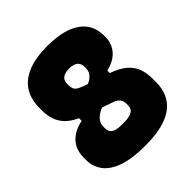

<svg xmlns="http://www.w3.org/2000/svg" viewBox="-196 -846 991 991"><g transform="rotate(-45 300.0 -350.0)"><path d="M303 -711Q387 -711 441.5 -690.5Q496 -670 523 -632.5Q550 -595 550 -542V-531Q550 -495 532.5 -466Q515 -437 482 -419.5Q449 -402 403 -397L434 -427V-342L293 -416Q329 -427 347 -445.5Q365 -464 365 -487V-497Q365 -509 362 -518Q359 -527 352 -534Q345 -541 333 -545Q321 -549 302 -549Q280 -549 266 -543Q252 -537 245.5 -526.5Q239 -516 239 -502V-489Q239 -474 243.5 -464Q248 -454 259 -447Q270 -440 288 -433L428 -386Q467 -373 493.5 -356.5Q520 -340 537.5 -318Q555 -296 562.5 -267.5Q570 -239 570 -202V-183Q570 -120 540.5 -76.5Q511 -33 451 -11Q391 11 298 11Q205 11 145.5 -9.5Q86 -30 58 -67.5Q30 -105 30 -154V-168Q30 -209 45.5 -239Q61 -269 95 -289.5Q129 -310 186 -318L157 -291V-367L346 -306Q294 -295 265.5 -280Q237 -265 226 -248Q215 -231 215 -216V-201Q215 -183 223 -172Q231 -161 249.5 -156Q268 -151 298 -151Q341 -151 362 -162Q383 -173 383 -199V-213Q383 -226 378.5 -236Q374 -246 364 -253.5Q354 -261 337 -267L198 -315Q151 -331 118 -353.5Q85 -376 67.5 -410.5Q50 -445 50 -496V-514Q50 -577 78 -621Q106 -665 162.5 -688Q219 -711 303 -711Z"/></g></svg>

Font: Recursive Black
Style: Regular
Weight: 900
Version: Version 1.085